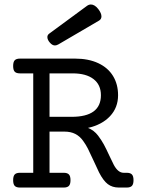

<svg xmlns="http://www.w3.org/2000/svg" viewBox="-20 -843 640 863"><path d="M388.7 -822.8Q405.3 -822.8 421.4 -802.7Q436 -783.7 436 -769.5Q436 -756.8 425.3 -750.5L242.7 -643.6Q233.9 -638.7 227.1 -638.7Q215.3 -638.7 204.6 -650.9Q192.9 -664.1 192.9 -676.3Q192.9 -685.5 200.7 -691.4L370.6 -816.4Q379.4 -822.8 388.7 -822.8ZM510.7 -415Q510.7 -359.4 474.6 -320.8Q438.5 -282.2 375.5 -268.1Q402.8 -257.3 420.9 -233.4Q436 -213.4 446.8 -193.6Q457.5 -173.8 470.7 -145Q484.4 -115.2 491.7 -101.6Q510.7 -66.4 535.6 -66.4H549.3Q565.9 -66.4 573 -58.8Q580.1 -51.3 580.1 -33.2Q580.1 -15.1 573 -7.6Q565.9 0 549.3 0H514.2Q484.9 0 464.6 -15.4Q444.3 -30.8 425.3 -67.9Q414.6 -89.4 398.9 -124.5Q384.3 -156.7 375.2 -174.6Q366.2 -192.4 353.5 -210Q338.9 -230.5 318.4 -241Q297.9 -251.5 269 -251.5H202.6V-66.4H266.1Q282.7 -66.4 289.8 -58.8Q296.9 -51.3 296.9 -33.2Q296.9 -15.1 289.8 -7.6Q282.7 0 266.1 0H69.8Q53.2 0 46.1 -7.6Q39.1 -15.1 39.1 -33.2Q39.1 -51.3 46.1 -58.8Q53.2 -66.4 69.8 -66.4H129.4V-513.2H69.8Q53.2 -513.2 46.1 -520.8Q39.1 -528.3 39.1 -546.4Q39.1 -564.5 46.1 -572Q53.2 -579.6 69.8 -579.6H316.9Q377.9 -579.6 421.6 -559.1Q465.3 -538.6 488 -501.5Q510.7 -464.4 510.7 -415ZM202.6 -317.9H301.8Q433.6 -317.9 433.6 -415Q433.6 -461.9 400.4 -487.5Q367.2 -513.2 306.6 -513.2H202.6Z"/></svg>

Font: Courier Prime
Style: Regular
Weight: 400
Designer: Alan Dague-Greene, Quote-Unquote Apps
Foundry: Quote-Unquote Apps
Version: Version 3.018